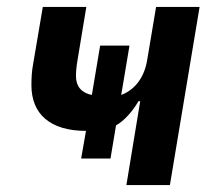

<svg xmlns="http://www.w3.org/2000/svg" viewBox="-20 -536 640 556"><path d="M346 0H472L558 -516H432L406 -361C398 -314 373 -277 331 -261L355 -404H270L246 -261C216 -267 200 -286 200 -315C200 -328 201 -342 205 -365L230 -516H104L76 -351C72 -330 71 -310 71 -289C71 -206 125 -157 229 -157L215 -77H300L316 -173C340 -186 365 -215 381 -243H386Z"/></svg>

Font: IBM Plex Mono SmBld
Style: Italic
Weight: 600
Italic angle: -9.5°
Monospace: yes
Designer: Mike Abbink, Paul van der Laan, Pieter van Rosmalen
Foundry: Bold Monday
Version: Version 2.004